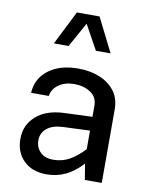

<svg xmlns="http://www.w3.org/2000/svg" viewBox="-87 -846 727 917"><g transform="rotate(10 276.0 -387.5)"><path d="M469.2 -356.9V0H387.2L374.5 -77.1Q334.5 -33.7 292.5 -14.2Q250.5 5.4 201.7 5.4Q131.8 5.4 90.8 -34.7Q49.8 -74.7 49.8 -140.6Q49.8 -207.5 98.9 -251Q147.9 -294.4 234.9 -297.9L370.6 -303.2V-356.9Q370.6 -398.9 337.4 -420.7Q304.2 -442.4 259.3 -442.4Q214.4 -442.4 183.8 -421.1Q153.3 -399.9 147.9 -365.2H62Q65.9 -435.1 120.6 -476.8Q175.3 -518.6 264.2 -518.6Q322.8 -518.6 369.1 -499.5Q415.5 -480.5 442.4 -444.6Q469.2 -408.7 469.2 -356.9ZM135.7 -148.9Q135.7 -113.3 158.4 -91.1Q181.2 -68.8 220.7 -68.8Q262.2 -68.8 296.6 -86.9Q331.1 -105 370.6 -146V-236.3L239.3 -231Q189.5 -228.5 162.6 -206.1Q135.7 -183.6 135.7 -148.9ZM403.3 -616.7H332L266.1 -736.3L199.7 -616.7H128.4L210.9 -781.2H320.8Z"/></g></svg>

Font: Estedad-FD Medium
Style: Regular
Weight: 500
Designer: Amin Abedi
Version: Version 7.3